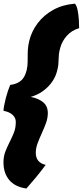

<svg xmlns="http://www.w3.org/2000/svg" viewBox="-26 -824 464 1076"><path d="M122 232.5Q57 223 25.2 184.2Q-6.5 145.5 -6.5 86.5Q-6.5 52 4.2 25Q15 -2 27.5 -27Q40.5 -52.5 51.5 -79.5Q62.5 -106.5 62.5 -141Q62.5 -163.5 44.8 -180.2Q27 -197 -6.5 -203Q-6.5 -214.5 -2.2 -235.2Q2 -256 7 -276Q12 -295 18.8 -315.2Q25.5 -335.5 31 -348Q85.5 -355 107.2 -390.5Q129 -426 129 -480.5Q129 -502 129.2 -517Q129.5 -532 130 -544.5Q131 -558 132.8 -569.8Q134.5 -581.5 138 -595.5Q151 -648.5 185 -693.8Q219 -739 272 -768.5Q325 -798 394 -803.5Q404 -792 409 -766.8Q414 -741.5 415.8 -713.8Q417.5 -686 417.5 -666Q376.5 -654.5 349 -624Q321.5 -593.5 311 -554Q306 -535.5 304.2 -520.5Q302.5 -505.5 302.5 -491.5Q302.5 -476.5 300.8 -460.5Q299 -444.5 293 -423Q279.5 -373 239.2 -334.2Q199 -295.5 146 -281Q188.5 -273 215.2 -251.5Q242 -230 242 -190Q242 -163 231.8 -134.5Q221.5 -106 208.5 -78Q195.5 -49.5 185 -21.8Q174.5 6 174.5 32Q174.5 87.5 230 100Q203 136.5 176.2 169Q149.5 201.5 122 232.5Z"/></svg>

Font: Grandstander Black
Style: Italic
Weight: 900
Italic angle: -15°
Designer: Tyler Finck
Foundry: Etcetera Type Co
Version: Version 1.200; ttfautohint (v1.8.3)